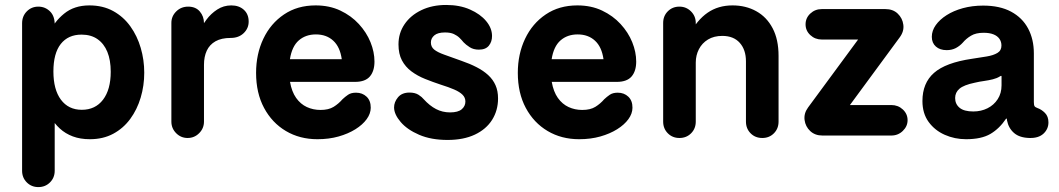

<svg xmlns="http://www.w3.org/2000/svg" viewBox="-20 -552 4312 782"><path d="M346 15Q307 15 276.6 3.6Q246.2 -7.8 223.8 -28.4Q201.2 -49 185.5 -76.5L202.8 -86.5V143.5Q202.8 171.8 183.6 190.9Q164.5 210 136.2 210Q108.2 210 89.1 190.9Q70 171.8 70 143.5V-457.2Q70 -486.2 89.1 -505.6Q108.2 -525 136.2 -525Q164.5 -525 184.4 -504.9Q204.2 -484.8 202.8 -447L201.8 -412.5L182.8 -419.5Q199.8 -462.5 240.9 -496.2Q282 -530 344 -530Q399.2 -530 441.1 -506.9Q483 -483.8 511 -444.6Q539 -405.5 553.2 -356.8Q567.5 -308 567.5 -256Q567.5 -203.2 553 -154.5Q538.5 -105.8 510.4 -67.5Q482.2 -29.2 441 -7.1Q399.8 15 346 15ZM313.2 -104.8Q368.2 -104.8 399.6 -145.9Q431 -187 431 -259.8Q431 -307.2 417.2 -340.8Q403.5 -374.2 377.1 -392.6Q350.8 -411 312.2 -411Q257.5 -411 227.5 -372.9Q197.5 -334.8 197.5 -260.8Q197.5 -187.2 228.1 -146Q258.8 -104.8 313.2 -104.8Z M744.2 10Q716.8 10 697.4 -9.6Q678 -29.2 678 -56.8V-458.5Q678 -486 697.8 -505.5Q717.5 -525 746.5 -525Q777 -525 793.9 -505.1Q810.8 -485.2 810.8 -457.8V-411.5L791.8 -423.2Q802.5 -447.2 820.8 -471.9Q839 -496.5 864.8 -513.2Q890.5 -530 922 -530Q953.5 -530 973.1 -512.2Q992.8 -494.5 992.8 -464Q992.8 -436.5 972.5 -417Q952.2 -397.5 920 -397.5Q881.8 -397.5 857.6 -383.8Q833.5 -370 822.1 -345.5Q810.8 -321 810.8 -288V-56.8Q810.8 -29.2 791.2 -9.6Q771.8 10 744.2 10Z M1272.8 15Q1200.8 15 1144.4 -18.4Q1088 -51.8 1055.5 -112.5Q1023 -173.2 1023 -255.2Q1023 -331.8 1052.6 -394.1Q1082.2 -456.5 1136.8 -493.2Q1191.2 -530 1265.5 -530Q1321.8 -530 1366.1 -509Q1410.5 -488 1441.6 -454.1Q1472.8 -420.2 1489 -380.2Q1505.2 -340.2 1505.2 -301.2Q1505.2 -262.5 1486.4 -240.5Q1467.5 -218.5 1426 -218.5H1161.2Q1168.2 -178.5 1186.1 -153.2Q1204 -128 1229.6 -116.1Q1255.2 -104.2 1285.5 -104.2Q1318.5 -104.2 1338.9 -116.9Q1359.2 -129.5 1375 -147.8Q1385.2 -157.5 1397.5 -166Q1409.8 -174.5 1430 -174.5Q1456 -174.5 1473.1 -158.2Q1490.2 -142 1490 -113Q1489.8 -89.2 1473.4 -66.6Q1457 -44 1427.6 -25.6Q1398.2 -7.2 1359 3.9Q1319.8 15 1272.8 15ZM1160.8 -310.8H1372Q1365 -360.8 1337.4 -386.2Q1309.8 -411.8 1266.8 -411.8Q1224.8 -411.8 1196.9 -387.4Q1169 -363 1160.8 -310.8Z M1803 18Q1735.8 18 1687 -3.1Q1638.2 -24.2 1611.9 -55.1Q1585.5 -86 1585 -113.8Q1584.8 -136.2 1600.9 -155.6Q1617 -175 1648 -175Q1670.5 -175 1684.8 -165.8Q1699 -156.5 1705.2 -148.5Q1730 -121.2 1756 -107.8Q1782 -94.2 1813 -94.2Q1845.8 -94.2 1860.6 -107Q1875.5 -119.8 1875.5 -138.5Q1875.5 -154.5 1863.9 -166.1Q1852.2 -177.8 1830 -187.4Q1807.8 -197 1775.8 -207Q1742.5 -218 1711.4 -230.5Q1680.2 -243 1655.8 -261.2Q1631.2 -279.5 1617.1 -306Q1603 -332.5 1603 -371.2Q1603 -417 1627.6 -453.2Q1652.2 -489.5 1696.1 -510.6Q1740 -531.8 1797.2 -531.8Q1852.5 -531.8 1894.4 -513.2Q1936.2 -494.8 1960 -466.2Q1983.8 -437.8 1984 -405.8Q1984.2 -382.2 1971.1 -366Q1958 -349.8 1930.5 -349.8Q1908.2 -349.8 1892.8 -359.9Q1877.2 -370 1867.8 -380Q1860.8 -388.8 1851.5 -397.9Q1842.2 -407 1828.4 -413.4Q1814.5 -419.8 1792.5 -419.8Q1762.8 -419.8 1748.9 -407.9Q1735 -396 1735 -379Q1735 -361 1748.4 -350.1Q1761.8 -339.2 1789.1 -329.5Q1816.5 -319.8 1858.8 -304.5Q1893.8 -292.5 1921.4 -278.2Q1949 -264 1968.5 -246Q1988 -228 1998.2 -204.9Q2008.5 -181.8 2008.5 -150.8Q2008.5 -102.5 1984.4 -64Q1960.2 -25.5 1914.2 -3.8Q1868.2 18 1803 18Z M2338.8 15Q2266.8 15 2210.4 -18.4Q2154 -51.8 2121.5 -112.5Q2089 -173.2 2089 -255.2Q2089 -331.8 2118.6 -394.1Q2148.2 -456.5 2202.8 -493.2Q2257.2 -530 2331.5 -530Q2387.8 -530 2432.1 -509Q2476.5 -488 2507.6 -454.1Q2538.8 -420.2 2555 -380.2Q2571.2 -340.2 2571.2 -301.2Q2571.2 -262.5 2552.4 -240.5Q2533.5 -218.5 2492 -218.5H2227.2Q2234.2 -178.5 2252.1 -153.2Q2270 -128 2295.6 -116.1Q2321.2 -104.2 2351.5 -104.2Q2384.5 -104.2 2404.9 -116.9Q2425.2 -129.5 2441 -147.8Q2451.2 -157.5 2463.5 -166Q2475.8 -174.5 2496 -174.5Q2522 -174.5 2539.1 -158.2Q2556.2 -142 2556 -113Q2555.8 -89.2 2539.4 -66.6Q2523 -44 2493.6 -25.6Q2464.2 -7.2 2425 3.9Q2385.8 15 2338.8 15ZM2226.8 -310.8H2438Q2431 -360.8 2403.4 -386.2Q2375.8 -411.8 2332.8 -411.8Q2290.8 -411.8 2262.9 -387.4Q2235 -363 2226.8 -310.8Z M2747.2 10Q2719 10 2700 -9.1Q2681 -28.2 2681 -56.8V-458.5Q2681 -487 2700 -506Q2719 -525 2747.2 -525Q2775 -525 2794.4 -505.6Q2813.8 -486.2 2813.8 -458.5V-397.5L2787 -410.2Q2819 -470.5 2862 -500.2Q2905 -530 2963.5 -530Q3017.5 -530 3060.1 -506.4Q3102.8 -482.8 3126.9 -436.9Q3151 -391 3151 -324.5V-56.8Q3151 -28.2 3132.1 -9.1Q3113.2 10 3084.8 10Q3056 10 3037.1 -9.1Q3018.2 -28.2 3018.2 -56.8V-302Q3018.2 -349.2 2993 -377.5Q2967.8 -405.8 2921.8 -405.8Q2887.8 -405.8 2863.6 -391.1Q2839.5 -376.5 2826.6 -351.6Q2813.8 -326.8 2813.8 -297V-56.8Q2813.8 -28.2 2794.8 -9.1Q2775.8 10 2747.2 10Z M3329.5 0Q3299.5 0 3280 -18.2Q3260.5 -36.5 3257 -63.2Q3253.5 -90 3271 -114L3508.5 -436.5L3586.2 -390.8L3327.2 -391Q3299.8 -391 3280.4 -409Q3261 -427 3261 -452.8Q3261 -478.8 3280.4 -496.9Q3299.8 -515 3327.2 -515H3586.2Q3617.2 -515 3636.5 -496.4Q3655.8 -477.8 3659.2 -451.1Q3662.8 -424.5 3644.2 -399.5L3410.5 -81.8L3329.5 -124.2H3610.2Q3637.8 -124.2 3657.1 -106.2Q3676.5 -88.2 3676.5 -62.5Q3676.5 -37.5 3657.1 -18.8Q3637.8 0 3610.2 0Z M3914.8 15Q3868.5 15 3828 -2.9Q3787.5 -20.8 3762.2 -55.4Q3737 -90 3737 -140.5Q3737 -213.8 3784.2 -255.2Q3831.5 -296.8 3938.2 -312.5Q3971.5 -317.5 3998.8 -322Q4026 -326.5 4042.4 -336.4Q4058.8 -346.2 4058.8 -366.5Q4058.8 -382.2 4050.5 -394Q4042.2 -405.8 4026.2 -412.1Q4010.2 -418.5 3986.2 -418.5Q3954.5 -418.5 3934.9 -406.6Q3915.2 -394.8 3901.5 -378.5Q3889.2 -364.8 3872.9 -356.2Q3856.5 -347.8 3835.8 -347.8Q3808.2 -347.8 3791.8 -362.4Q3775.2 -377 3775.2 -402Q3775.2 -427 3791.2 -449.6Q3807.2 -472.2 3835.4 -490.2Q3863.5 -508.2 3901.9 -518.8Q3940.2 -529.2 3984.2 -529.2Q4052.2 -529.2 4098.1 -504.5Q4144 -479.8 4167.4 -435.9Q4190.8 -392 4190.8 -334.5V-136.5Q4190.8 -124.2 4193.6 -119.6Q4196.5 -115 4205.8 -111.8Q4222 -106.2 4236.1 -92Q4250.2 -77.8 4250.2 -53.5Q4250.2 -26.8 4230.4 -8Q4210.5 10.8 4173.8 10Q4132.5 9.2 4110 -10.5Q4087.5 -30.2 4081.5 -61.5L4080.8 -68.8H4077.8Q4050.5 -28 4013.8 -6.5Q3977 15 3914.8 15ZM3944.2 -98Q3975.8 -98 4001.9 -111Q4028 -124 4043.6 -148.1Q4059.2 -172.2 4059.2 -204.5V-240.2Q4059.2 -243 4057.8 -243.1Q4056.2 -243.2 4052.5 -240.8Q4040.5 -233.2 4023.6 -229Q4006.8 -224.8 3988.2 -222.2Q3969.8 -219.8 3950.5 -215.2Q3905.2 -205.8 3887.8 -190.6Q3870.2 -175.5 3870.2 -152.8Q3870.2 -128 3888.4 -113Q3906.5 -98 3944.2 -98Z"/></svg>

Font: National Park
Style: Regular
Weight: 400
Designer: Andrea Herstowski, Ben Hoepner
Version: Version 1.009